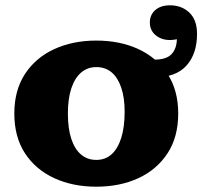

<svg xmlns="http://www.w3.org/2000/svg" viewBox="-20 -692 787 724"><path d="M343 12Q255 12 185 -20Q115 -52 74.5 -113.5Q34 -175 34 -264Q34 -352 74.5 -413.5Q115 -475 185 -507Q255 -539 343 -539Q432 -539 501.5 -507Q571 -475 611.5 -413.5Q652 -352 652 -264Q652 -175 611.5 -113.5Q571 -52 501.5 -20Q432 12 343 12ZM343 -89Q377 -89 400.5 -110Q424 -131 437 -171.5Q450 -212 450 -271Q450 -324 437 -362Q424 -400 400.5 -419.5Q377 -439 343 -439Q310 -439 286 -418.5Q262 -398 249 -359Q236 -320 236 -264Q236 -207 249 -168Q262 -129 286 -109Q310 -89 343 -89ZM560 -467Q607 -467 626.5 -487.5Q646 -508 647 -544Q603 -535 574 -554Q545 -573 545 -607Q545 -636 565.5 -654Q586 -672 621 -672Q665 -672 694 -644.5Q723 -617 723 -564Q723 -489 683 -444.5Q643 -400 560 -400Z"/></svg>

Font: Montagu Slab 24pt
Style: Bold
Weight: 700
Designer: Florian Karsten
Foundry: Florian Karsten
Version: Version 1.000